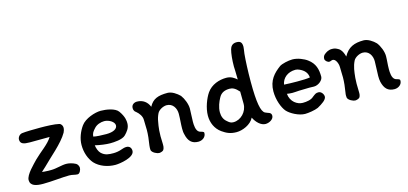

<svg xmlns="http://www.w3.org/2000/svg" viewBox="-60 -1083 3179 1496"><g transform="rotate(-15 1529.0 -334.5)"><path d="M399 -342C404 -352 409 -367 409 -380C409 -394 401 -411 385 -416C351 -425 277 -427 232 -427C184 -427 114 -426 85 -422C63 -418 49 -397 49 -380C49 -345 76 -337 125 -337C172 -337 229 -338 285 -338C256 -288 187 -243 140 -196C112 -166 40 -99 40 -55C40 -8 87 2 143 2C211 2 301 -9 354 -9C382 -9 399 0 421 0C439 0 451 -30 451 -45C451 -58 442 -76 430 -82C404 -96 375 -102 355 -102C317 -102 273 -86 232 -86C220 -86 177 -86 157 -90L191 -121C248 -180 356 -266 399 -342Z M509 -212C509 -151 529 -97 561 -60C600 -18 663 5 725 5C760 5 881 -13 881 -67C881 -90 868 -108 842 -108C828 -108 815 -104 801 -99C783 -92 757 -87 734 -87C695 -87 666 -89 637 -116C622 -130 611 -159 608 -184C650 -174 698 -168 728 -168C759 -168 828 -171 854 -198C875 -220 898 -245 898 -285C898 -304 896 -338 861 -387C837 -421 765 -432 722 -432C675 -432 593 -405 560 -359C531 -319 509 -265 509 -212ZM727 -347C764 -347 808 -321 808 -292C808 -264 776 -245 718 -245C684 -245 633 -247 614 -253C617 -281 626 -292 647 -315C666 -336 699 -347 727 -347Z M986 -352C1009 -333 1029 -306 1029 -276C1029 -243 1031 -220 1031 -195C1031 -159 1026 -114 1019 -73C1017 -60 1017 -43 1018 -35C1024 -13 1062 4 1078 4C1089 4 1107 -2 1112 -8C1125 -25 1123 -45 1123 -62C1118 -148 1125 -194 1133 -235C1136 -256 1143 -278 1153 -298C1165 -322 1202 -341 1229 -341C1279 -341 1304 -296 1304 -253C1304 -209 1299 -172 1299 -134C1299 -117 1300 -100 1304 -87C1316 -31 1343 -2 1396 -2C1429 -2 1459 -24 1458 -57C1458 -70 1434 -70 1421 -77C1395 -92 1394 -139 1394 -163C1394 -202 1398 -236 1398 -269C1398 -305 1379 -353 1357 -382C1333 -406 1295 -432 1261 -432C1185 -432 1141 -417 1111 -360C1095 -401 1061 -428 1013 -428C990 -428 968 -414 968 -388C968 -362 982 -355 986 -352Z M1926 -626C1926 -665 1910 -674 1881 -674C1849 -674 1834 -654 1828 -632C1819 -600 1814 -547 1814 -496C1814 -481 1817 -451 1817 -391C1796 -409 1772 -427 1733 -427C1676 -427 1612 -406 1575 -353C1548 -314 1519 -241 1519 -178C1519 -121 1542 -69 1588 -36C1622 -12 1653 3 1703 3C1750 3 1820 -24 1845 -76C1865 -34 1901 0 1937 0C1968 0 2004 -21 2004 -49C2004 -79 1976 -76 1955 -88C1925 -104 1910 -177 1910 -348C1910 -432 1914 -521 1919 -571C1922 -598 1926 -613 1926 -626ZM1616 -180C1616 -221 1634 -264 1648 -289C1667 -328 1701 -338 1736 -338C1760 -338 1781 -329 1811 -295C1811 -268 1812 -231 1812 -196C1812 -133 1759 -78 1699 -78C1677 -78 1667 -86 1649 -102C1628 -119 1616 -146 1616 -180Z M2061 -229C2061 -159 2087 -93 2113 -62C2140 -31 2206 4 2255 4C2282 4 2335 -4 2362 -16C2400 -37 2438 -62 2438 -87C2438 -106 2421 -132 2398 -132C2377 -132 2372 -127 2348 -109C2329 -90 2292 -84 2260 -84C2217 -84 2164 -117 2158 -184C2172 -182 2184 -180 2202 -180C2220 -180 2236 -182 2256 -183C2283 -184 2314 -185 2339 -185L2377 -184C2413 -184 2451 -216 2451 -244C2451 -304 2438 -353 2386 -391C2360 -411 2310 -432 2268 -432C2235 -432 2182 -420 2163 -407C2109 -367 2061 -319 2061 -229ZM2260 -256C2221 -256 2188 -257 2155 -259C2163 -310 2207 -348 2270 -348C2285 -347 2287 -346 2302 -340C2337 -324 2361 -301 2364 -261C2338 -257 2309 -256 2260 -256Z M3002 -77C2976 -92 2975 -139 2975 -163C2975 -202 2980 -236 2980 -269C2980 -305 2961 -353 2938 -382C2915 -406 2876 -432 2843 -432C2767 -432 2716 -412 2680 -345C2668 -393 2647 -411 2639 -415C2618 -427 2609 -431 2586 -431C2558 -431 2539 -418 2523 -405C2512 -395 2509 -383 2509 -371C2509 -356 2529 -340 2542 -340C2553 -340 2560 -347 2571 -347C2594 -347 2611 -308 2611 -278C2611 -245 2613 -220 2613 -195C2613 -159 2608 -114 2601 -73C2598 -60 2599 -43 2600 -35C2605 -13 2644 4 2659 4C2671 4 2688 -2 2694 -8C2707 -25 2704 -45 2704 -62C2700 -148 2707 -194 2714 -235C2718 -256 2725 -278 2735 -298C2747 -322 2784 -341 2811 -341C2861 -341 2885 -296 2885 -253C2885 -209 2881 -172 2881 -134C2881 -117 2882 -100 2885 -87C2898 -31 2925 -2 2978 -2C3010 -2 3041 -24 3039 -57C3039 -70 3016 -70 3002 -77Z"/></g></svg>

Font: Itim
Style: Regular
Weight: 400
Designer: CadsonDemak Team
Foundry: Pablo Impallari
Version: Version 1.002;PS 001.002;hotconv 1.0.88;makeotf.lib2.5.64775